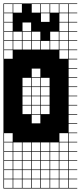

<svg xmlns="http://www.w3.org/2000/svg" viewBox="-20 -827 469 1115"><path d="M325 -803.6V-753.6H375V-803.6ZM217.9 -700H267.9V-750H217.9ZM164.3 -700H214.3V-750H164.3ZM271.4 -700H321.4V-750H271.4ZM110.7 -700H160.7V-750H110.7ZM325 -700H375V-750H325ZM57.1 -700H107.1V-750H57.1ZM3.6 -700H53.6V-750H3.6ZM217.9 -646.4H267.9V-696.4H217.9ZM164.3 -646.4H214.3V-696.4H164.3ZM271.4 -646.4H321.4V-696.4H271.4ZM110.7 -646.4H160.7V-696.4H110.7ZM325 -646.4H375V-696.4H325ZM57.1 -646.4H107.1V-696.4H57.1ZM3.6 -646.4H53.6V-696.4H3.6ZM217.9 -592.9H267.9V-642.9H217.9ZM164.3 -592.9H214.3V-642.9H164.3ZM271.4 -592.9H321.4V-642.9H271.4ZM110.7 -592.9H160.7V-642.9H110.7ZM325 -592.9H375V-642.9H325ZM57.1 -592.9H107.1V-642.9H57.1ZM3.6 -592.9H53.6V-642.9H3.6ZM57.1 -539.3H107.1V-589.3H57.1ZM3.6 -539.3H53.6V-589.3H3.6ZM110.7 -539.3H160.7V-589.3H110.7ZM271.4 -539.3H321.4V-589.3H271.4ZM325 -539.3H375V-589.3H325ZM217.9 -539.3H267.9V-589.3H217.9ZM164.3 -539.3H214.3V-589.3H164.3ZM325 -485.7H375V-535.7H325ZM3.6 -485.7H53.6V-535.7H3.6ZM164.3 -378.6H214.3V-428.6H164.3ZM164.3 -325H214.3V-375H164.3ZM110.7 -325H160.7V-375H110.7ZM217.9 -325H267.9V-375H217.9ZM164.3 -271.4H214.3V-321.4H164.3ZM110.7 -271.4H160.7V-321.4H110.7ZM217.9 -271.4H267.9V-321.4H217.9ZM217.9 -217.9H267.9V-267.9H217.9ZM110.7 -217.9H160.7V-267.9H110.7ZM164.3 -217.9H214.3V-267.9H164.3ZM217.9 -164.3H267.9V-214.3H217.9ZM164.3 -164.3H214.3V-214.3H164.3ZM110.7 -164.3H160.7V-214.3H110.7ZM164.3 -110.7H214.3V-160.7H164.3ZM325 -3.6H375V-53.6H325ZM3.6 -3.6H53.6V-53.6H3.6ZM271.4 50H321.4V0H271.4ZM3.6 50H53.6V0H3.6ZM164.3 50H214.3V0H164.3ZM217.9 50H267.9V0H217.9ZM325 50H375V0H325ZM110.7 50H160.7V0H110.7ZM57.1 50H107.1V0H57.1ZM271.4 103.6H321.4V53.6H271.4ZM217.9 103.6H267.9V53.6H217.9ZM110.7 103.6H160.7V53.6H110.7ZM57.1 103.6H107.1V53.6H57.1ZM164.3 103.6H214.3V53.6H164.3ZM3.6 103.6H53.6V53.6H3.6ZM325 103.6H375V53.6H325ZM3.6 210.7H53.6V160.7H3.6ZM110.7 210.7H160.7V160.7H110.7ZM217.9 210.7H267.9V160.7H217.9ZM57.1 210.7H107.1V160.7H57.1ZM325 210.7H375V160.7H325ZM164.3 210.7H214.3V160.7H164.3ZM271.4 210.7H321.4V160.7H271.4ZM3.6 264.3H53.6V214.3H3.6ZM110.7 264.3H160.7V214.3H110.7ZM217.9 264.3H267.9V214.3H217.9ZM57.1 264.3H107.1V214.3H57.1ZM325 264.3H375V214.3H325ZM164.3 264.3H214.3V214.3H164.3ZM271.4 264.3H321.4V214.3H271.4ZM271.4 -803.6V-753.6H321.4V-803.6ZM217.9 -803.6V-753.6H267.9V-803.6ZM164.3 -803.6V-753.6H214.3V-803.6ZM110.7 -803.6V-753.6H160.7V-803.6ZM57.1 -803.6V-753.6H107.1V-803.6ZM3.6 -803.6V-753.6H53.6V-803.6ZM0 107.1H3.6V157.1H53.6V107.1H57.1V157.1H107.1V107.1H110.7V157.1H160.7V107.1H164.3V157.1H214.3V107.1H217.9V157.1H267.9V107.1H271.4V157.1H321.4V107.1H325V157.1H375V107.1H0V-807.1H428.6V-803.6H378.6V-753.6H428.6V-750H378.6V-700H428.6V-696.4H378.6V-646.4H428.6V-642.9H378.6V-592.9H428.6V-589.3H378.6V-539.3H428.6V-535.7H378.6V-485.7H428.6V-482.1H378.6V-432.1H428.6V-428.6H378.6V-378.6H428.6V-375H378.6V-325H428.6V-321.4H378.6V-271.4H428.6V-267.9H378.6V-217.9H428.6V-214.3H378.6V-164.3H428.6V-160.7H378.6V-110.7H428.6V-107.1H378.6V-57.1H428.6V-53.6H378.6V-3.6H428.6V0H378.6V50H428.6V53.6H378.6V103.6H428.6V107.1H378.6V157.1H428.6V160.7H378.6V210.7H428.6V214.3H378.6V264.3H428.6V267.9H0ZM160.7 -696.4H214.3V-642.9H160.7ZM53.6 -750H107.1V-696.4H53.6ZM107.1 -750H160.7V-696.4H107.1ZM214.3 -696.4H267.9V-642.9H214.3ZM267.9 -696.4H321.4V-642.9H267.9ZM267.9 -750H321.4V-696.4H267.9ZM214.3 -642.9H267.9V-589.3H214.3ZM160.7 -750H214.3V-696.4H160.7ZM107.1 -803.6H160.7V-750H107.1ZM53.6 -696.4H107.1V-642.9H53.6Z"/></svg>

Font: Jersey 10 Charted
Style: Regular
Weight: 400
Designer: Sarah Cadigan-Fried
Version: Version 1.000; ttfautohint (v1.8.4.7-5d5b)